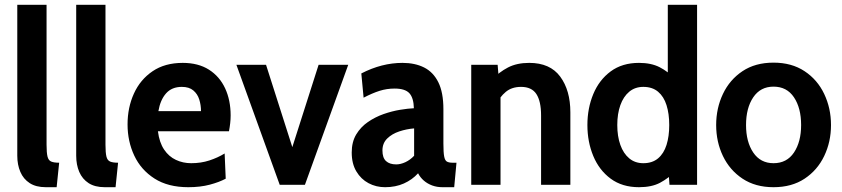

<svg xmlns="http://www.w3.org/2000/svg" viewBox="-20 -770 3508 800"><path d="M171 10Q130 10 103.8 -7Q77.5 -24 64.8 -53.8Q52 -83.5 52 -121V-750H174V-167Q174 -133.5 178 -117.5Q182 -101.5 193.5 -96.8Q205 -92 226.5 -92L216 10Z M416.5 10Q375.5 10 349.2 -7Q323 -24 310.2 -53.8Q297.5 -83.5 297.5 -121V-750H419.5V-167Q419.5 -133.5 423.5 -117.5Q427.5 -101.5 439 -96.8Q450.5 -92 472 -92L461.5 10Z M764.5 10Q680 10 623.8 -26Q567.5 -62 539.5 -121.5Q511.5 -181 511.5 -251.5Q511.5 -322 538 -380.2Q564.5 -438.5 615.8 -473.2Q667 -508 741.5 -508Q806 -508 850.5 -479.8Q895 -451.5 918 -402Q941 -352.5 941 -289Q941 -273 939.2 -257Q937.5 -241 934 -223H638Q644 -176 663.8 -146.8Q683.5 -117.5 713 -103.8Q742.5 -90 776.5 -90Q817.5 -90 852.5 -101.5Q887.5 -113 916 -130.5L920.5 -25.5Q893.5 -11 854 -0.5Q814.5 10 764.5 10ZM640 -307H817.5Q817.5 -332.5 810.2 -355.5Q803 -378.5 785.5 -393.2Q768 -408 737.5 -408Q696 -408 672 -381Q648 -354 640 -307Z M1145.5 0 965 -500H1088.5L1198 -157L1307.5 -500H1431L1250.5 0Z M1584.5 10Q1547 10 1515.5 -6.8Q1484 -23.5 1464.8 -55.8Q1445.5 -88 1445.5 -134.5Q1445.5 -178.5 1464.2 -209.8Q1483 -241 1513.2 -261.8Q1543.5 -282.5 1578.5 -294.8Q1613.5 -307 1647 -312.5Q1680.5 -318 1704.5 -319Q1703.5 -362 1685.8 -381.5Q1668 -401 1624 -401Q1591.5 -401 1561.5 -391.5Q1531.5 -382 1495 -363L1485.5 -464Q1528 -486 1571 -497Q1614 -508 1657 -508Q1709 -508 1747.2 -488.8Q1785.5 -469.5 1806.5 -427Q1827.5 -384.5 1827.5 -315V-172Q1827.5 -134.5 1830.8 -117.8Q1834 -101 1842.5 -96.5Q1851 -92 1866 -92H1882L1872.5 10H1823.5Q1800.5 10 1780.8 2.8Q1761 -4.5 1746 -17.5Q1731 -30.5 1722 -48Q1697.5 -21 1662.8 -5.5Q1628 10 1584.5 10ZM1631 -85Q1649 -85 1669 -94.2Q1689 -103.5 1705.5 -121V-235Q1674 -232.5 1643.8 -222.5Q1613.5 -212.5 1593.5 -193Q1573.5 -173.5 1573.5 -143Q1573.5 -112.5 1588.5 -98.8Q1603.5 -85 1631 -85Z M1943.5 0V-500H2053.5L2060 -420.5L2032 -439.5Q2059.5 -469.5 2096.5 -488.8Q2133.5 -508 2185 -508Q2272 -508 2314.2 -450.8Q2356.5 -393.5 2356.5 -302V0H2234.5V-289Q2234.5 -348 2215 -378Q2195.5 -408 2151 -408Q2112.5 -408 2087.5 -387.2Q2062.5 -366.5 2044.5 -330.5L2065.5 -399V0Z M2642.5 10Q2572.5 10 2524.5 -25.5Q2476.5 -61 2452 -120Q2427.5 -179 2427.5 -249Q2427.5 -319 2452 -378Q2476.5 -437 2524.5 -472.5Q2572.5 -508 2642.5 -508Q2693.5 -508 2728.8 -489.8Q2764 -471.5 2790.5 -443L2762.5 -417V-750H2884.5V0H2769.5L2763.5 -85L2797.5 -59Q2765 -27 2730.2 -8.5Q2695.5 10 2642.5 10ZM2660.5 -90Q2698 -90 2722 -110.2Q2746 -130.5 2757.2 -166.2Q2768.5 -202 2768.5 -249Q2768.5 -296 2757.2 -331.8Q2746 -367.5 2722 -387.8Q2698 -408 2660.5 -408Q2626 -408 2601.8 -387.8Q2577.5 -367.5 2564.8 -331.8Q2552 -296 2552 -249Q2552 -202 2564.8 -166.2Q2577.5 -130.5 2601.8 -110.2Q2626 -90 2660.5 -90Z M3203 10Q3127.5 10 3074 -25.5Q3020.5 -61 2992.2 -120Q2964 -179 2964 -249Q2964 -319 2992.2 -378.5Q3020.5 -438 3073.8 -473.5Q3127 -509 3203 -509Q3278.5 -509 3332.2 -473.5Q3386 -438 3414.2 -378.5Q3442.5 -319 3442.5 -249Q3442.5 -179 3414.2 -120Q3386 -61 3332.5 -25.5Q3279 10 3203 10ZM3203 -90Q3258.5 -90 3288.2 -134.5Q3318 -179 3318 -249Q3318 -320 3288.2 -364.5Q3258.5 -409 3203 -409Q3148.5 -409 3118.5 -364.5Q3088.5 -320 3088.5 -249Q3088.5 -179 3118.5 -134.5Q3148.5 -90 3203 -90Z"/></svg>

Font: Cabin
Style: Bold
Weight: 700
Width: 4
Designer: Pablo Impallari
Foundry: Pablo Impallari. http://www.impallari.com Igino Marini. http://www.ikern.com
Version: Version 3.001